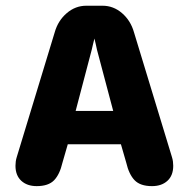

<svg xmlns="http://www.w3.org/2000/svg" viewBox="-20 -640 659 670"><path d="M108 9.5Q74.5 9.5 54.2 -9.2Q34 -28 34 -61.5Q34 -69 35 -76.5Q36 -84 38.5 -92L171 -527.5Q182.5 -568 212.8 -594Q243 -620 281 -620H338Q376 -620 406 -594Q436 -568 447.5 -527.5L580 -92Q582.5 -84 583.5 -76.5Q584.5 -69 584.5 -61.5Q584.5 -27.5 564.2 -9Q544 9.5 510.5 9.5Q469.5 9.5 449.8 -11Q430 -31.5 420.5 -72.5L402 -136.5H216.5L198 -72.5Q188.5 -31.5 168.8 -11Q149 9.5 108 9.5ZM244 -253H375L318.5 -466Q316 -477.5 313.8 -487.5Q311.5 -497.5 309.5 -505.5Q307.5 -497.5 305 -487.5Q302.5 -477.5 300 -466Z"/></svg>

Font: Sono Monospace
Style: Bold
Weight: 700
Designer: Tyler Finck
Foundry: Tyler Finck
Version: Version 2.112